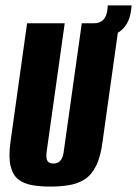

<svg xmlns="http://www.w3.org/2000/svg" viewBox="-20 -677 506 709"><path d="M166 12Q128 12 97.5 6.5Q67 1 47 -15Q27 -31 19 -64.5Q11 -98 19 -155L80 -591H219L152 -115Q150 -99 152.5 -89.5Q155 -80 162 -76.5Q169 -73 178 -73Q186 -73 193.5 -76.5Q201 -80 207 -89.5Q213 -99 215 -115L282 -591H420L359 -156Q352 -99 335 -65Q318 -31 293 -15Q268 1 236 6.5Q204 12 166 12ZM300 -532 307 -591H326Q369 -591 376 -637L378 -657H466L464 -638Q456 -580 415 -556Q374 -532 300 -532Z"/></svg>

Font: Alumni Sans Thin ExtraBold
Style: Italic
Weight: 800
Italic angle: -8°
Version: Version 1.016